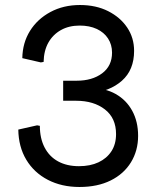

<svg xmlns="http://www.w3.org/2000/svg" viewBox="-20 -733 624 766"><path d="M297 13Q226 13 171 -15.5Q116 -44 85 -95.5Q54 -147 53 -216L128 -233L139 -231Q139 -181 158 -144.5Q177 -108 212 -89Q247 -70 295 -70Q340 -70 373 -85.5Q406 -101 424.5 -129.5Q443 -158 443 -198Q443 -262 398.5 -296.5Q354 -331 284 -331H232V-411H286Q348 -411 387.5 -440.5Q427 -470 427 -523Q427 -555 411 -579.5Q395 -604 366 -617.5Q337 -631 298 -631Q255 -631 223 -613Q191 -595 173 -563Q155 -531 154 -486L143 -484L69 -501Q70 -562 99.5 -609.5Q129 -657 181 -685Q233 -713 299 -713Q363 -713 411.5 -688.5Q460 -664 487.5 -623Q515 -582 515 -530Q515 -454 466.5 -411Q418 -368 340 -361V-382Q399 -382 441.5 -358Q484 -334 507.5 -291Q531 -248 531 -191Q531 -132 502.5 -85.5Q474 -39 421.5 -13Q369 13 297 13Z"/></svg>

Font: Fustat Medium
Style: Regular
Weight: 500
Designer: Mohamed Gaber, Khaled Hosny, Laura Garcia Mut
Foundry: Kief Type Foundry, Alif Type Foundry, Hard Type Foundry
Version: Version 1.007